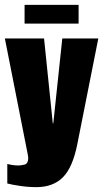

<svg xmlns="http://www.w3.org/2000/svg" viewBox="-25 -653 424 789"><path d="M125 116Q91 116 57.5 111Q24 106 5 101V21Q13 23 25 25Q37 27 50 27Q61 27 75.5 23.5Q90 20 91 -1Q91 -8 89.5 -16Q88 -24 86 -34L-5 -495H156L192 -146H194L231 -495H379L293 -62Q274 35 233.5 75.5Q193 116 125 116ZM76 -556V-633H298V-556Z"/></svg>

Font: Alumni Sans Black
Style: Regular
Weight: 900
Designer: Robert E. Leuschke
Foundry: Robert E. Leuschke
Version: Version 1.018